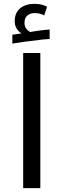

<svg xmlns="http://www.w3.org/2000/svg" viewBox="-20 -975 329 995"><path d="M100.1 -700.2H189V0H100.1ZM43.9 -794.9 91.3 -801.8Q56.2 -824.7 56.2 -865.2Q56.2 -908.2 84.2 -931.6Q112.3 -955.1 158.2 -955.1Q197.3 -955.1 224.1 -939.9L209 -895Q189 -907.2 159.2 -907.2Q137.2 -907.2 122.1 -894.8Q106.9 -882.3 106.9 -856Q106.9 -838.9 115.7 -826.9Q124.5 -814.9 137.2 -809.1Q147 -811.5 185.1 -816.7Q223.1 -821.8 237.3 -821.8V-772.9Q229.5 -772.9 201.9 -770.3Q174.3 -767.6 100.1 -757.8L43.9 -749Z"/></svg>

Font: Noto Sans Kufi Arabic
Style: Regular
Weight: 400
Designer: Monotype Design team
Foundry: Monotype Imaging Inc.
Version: Version 1.02